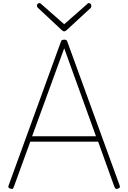

<svg xmlns="http://www.w3.org/2000/svg" viewBox="-20 -1210 831 1244"><path d="M46 12Q36 8 34.5 3.5Q33 -1 36 -9L374 -938Q376 -946 381 -949.5Q386 -953 396 -953Q406 -953 410.5 -949.5Q415 -946 417 -938L755 -9Q758 -1 756.5 3.5Q755 8 745 12Q735 16 730 13Q725 10 720 -3L616 -292H176L71 -3Q67 10 62 13Q57 16 46 12ZM188 -327H602L396 -897ZM556 -1190Q563 -1190 567.5 -1184.5Q572 -1179 572 -1171Q572 -1168 571 -1165.5Q570 -1163 568 -1159L412 -1015Q407 -1011 403.5 -1009Q400 -1007 396 -1007Q392 -1007 388.5 -1009Q385 -1011 380 -1015L224 -1161Q222 -1164 220.5 -1167Q219 -1170 219 -1172Q219 -1180 224 -1185Q229 -1190 235 -1190Q240 -1190 242.5 -1188Q245 -1186 248 -1183L396 -1053L544 -1183Q546 -1186 549 -1188Q552 -1190 556 -1190Z"/></svg>

Font: Playwrite US Modern Thin
Style: Regular
Weight: 250
Designer: Veronika Burian, José Scaglione
Foundry: TypeTogether
Version: Version 1.003